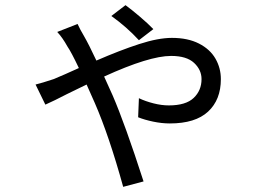

<svg xmlns="http://www.w3.org/2000/svg" viewBox="-20 -653 1040 745"><path d="M412 -591 467 -633Q489 -617 522 -589Q555 -561 575 -540L519 -497Q471 -549 412 -591ZM306 -513Q325 -480 354 -418Q446 -458 520 -482Q594 -506 647 -506Q709 -506 752 -484Q795 -462 816 -425.5Q837 -389 837 -346Q837 -266 787.5 -220Q738 -174 639 -174Q608 -174 574.5 -181Q541 -188 516 -198L519 -272Q544 -260 575.5 -252Q607 -244 635 -244Q701 -244 731.5 -273Q762 -302 762 -346Q762 -382 733 -409Q704 -436 644 -436Q559 -436 384 -356L417 -283Q465 -172 537 51L458 72Q403 -127 348 -253L316 -325L240 -288Q190 -262 156 -247L118 -325Q143 -331 188 -346Q227 -362 286 -389Q256 -452 242 -472Q222 -508 202 -529L281 -560Q291 -538 306 -513Z"/></svg>

Font: Noto Sans SC
Style: Regular
Weight: 400
Designer: Ryoko NISHIZUKA ____ (kana & ideographs); Paul D. Hunt (Latin, Greek & Cyrillic); Wenlong ZHANG ___ (bopomofo); Sandoll 
Foundry: Adobe Systems Incorporated
Version: Version 1.004